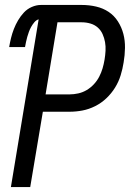

<svg xmlns="http://www.w3.org/2000/svg" viewBox="-20 -755 540 775"><path d="M24 0 136 -677Q126 -674 118.5 -665Q111 -656 105.5 -646Q100 -636 96.5 -626Q93 -616 90 -606Q87 -596 85 -585.5Q83 -575 81 -565H17Q20 -583 24.5 -601.5Q29 -620 36 -638Q43 -656 53 -673Q63 -690 76.5 -704.5Q90 -719 108.5 -727Q127 -735 145 -735H310Q340 -735 368 -728.5Q396 -722 418.5 -707Q441 -692 456 -668.5Q471 -645 478 -618Q485 -591 484.5 -561.5Q484 -532 479 -503Q475 -477 467 -451Q459 -425 444.5 -401.5Q430 -378 409.5 -358.5Q389 -339 364 -326.5Q339 -314 313 -309Q287 -304 261 -304H153L102 0ZM164 -374H261Q278 -374 296 -378Q314 -382 330 -391.5Q346 -401 359 -415Q372 -429 380.5 -445.5Q389 -462 394 -479Q399 -496 402 -514Q405 -532 406 -550Q407 -568 404 -585Q401 -602 394 -617.5Q387 -633 374.5 -644Q362 -655 345 -660Q328 -665 310 -665H212Z"/></svg>

Font: Iosevka SS04 Oblique
Style: Regular
Weight: 400
Italic angle: -9°
Monospace: yes
Designer: Belleve Invis
Foundry: Belleve Invis
Version: Version 19.0.0; ttfautohint (v1.8.4)